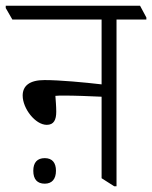

<svg xmlns="http://www.w3.org/2000/svg" viewBox="-50 -643 530 669"><path d="M113 -208C138 -208 146 -226 146 -254C146 -272 144 -294 143 -309C152 -310 163 -310 172 -310C209 -310 263 -308 304 -306V-22L348 6H356V-575H460V-582L438 -623H-30V-615L-7 -575H304V-349C244 -356 159 -364 105 -364C53 -364 29 -344 29 -310C29 -265 73 -208 113 -208ZM106 -3C131 -3 145 -19 145 -48C145 -76 132 -92 106 -92C80 -92 66 -77 66 -48C66 -18 80 -3 106 -3Z"/></svg>

Font: Noto Serif Devanagari Condensed Light
Style: Regular
Weight: 300
Width: 3
Designer: Universal Thirst, Indian Type Foundry and the Monotype Design Team
Foundry: Monotype Imaging Inc.
Version: Version 2.004